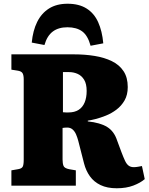

<svg xmlns="http://www.w3.org/2000/svg" viewBox="-20 -994 798 1028"><path d="M605 14Q554 14 518.5 -3Q483 -20 461.5 -50Q440 -80 430 -119L399 -240Q394 -259 387 -275Q380 -291 368.5 -301Q357 -311 340 -311Q334 -311 327.5 -310.5Q321 -310 315 -309V-140Q315 -119 320 -106Q325 -93 351 -88L386 -82V0H41V-82L76 -88Q95 -91 101 -100.5Q107 -110 107 -140V-569Q107 -592 100.5 -602.5Q94 -613 73 -616L41 -621V-703H376Q435 -703 487 -694.5Q539 -686 579 -666.5Q619 -647 641.5 -613Q664 -579 664 -528Q664 -486 647 -456.5Q630 -427 603.5 -407Q577 -387 547 -375Q517 -363 491 -356.5Q465 -350 450 -348V-344Q517 -337 554 -314Q591 -291 607 -242L630 -180Q641 -151 649.5 -133Q658 -115 669 -107Q680 -99 696 -99Q707 -99 718 -101Q729 -103 740 -105L755 -35Q732 -15 694 -0.5Q656 14 605 14ZM347 -392Q379 -392 400.5 -405.5Q422 -419 433 -445Q444 -471 444 -507Q444 -545 430.5 -567Q417 -589 395.5 -598.5Q374 -608 350 -608H317V-393Q325 -392 332.5 -392Q340 -392 347 -392ZM342 -974Q403 -974 443.5 -948.5Q484 -923 505.5 -875.5Q527 -828 533 -762L465 -749Q450 -804 420 -826Q390 -848 341 -848Q293 -848 262.5 -825Q232 -802 218 -753L150 -766Q156 -830 179 -876.5Q202 -923 242.5 -948.5Q283 -974 342 -974Z"/></svg>

Font: Literata 18pt ExtraBold
Style: Regular
Weight: 800
Designer: Latin by Veronika Burian and Jose Scaglione. Greek by Irene Vlachou. Cyrillic by Vera Evstafieva.
Foundry: TypeTogether
Version: Version 3.103;gftools[0.9.29]